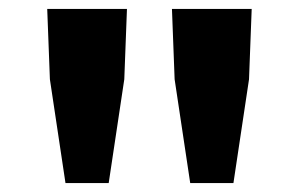

<svg xmlns="http://www.w3.org/2000/svg" viewBox="-20 -804 671 431"><path d="M127 -393H224L259 -626L265 -784H86L92 -626ZM407 -393H504L539 -626L545 -784H366L372 -626Z"/></svg>

Font: Noto Sans CJK TC Black
Style: Regular
Weight: 900
Designer: Ryoko NISHIZUKA 西塚涼子 (kana, bopomofo & ideographs); Paul D. Hunt (Latin, Greek & Cyrillic); Sandoll Communications 산돌커뮤니
Foundry: Adobe
Version: Version 2.004;hotconv 1.0.118;makeotfexe 2.5.65603